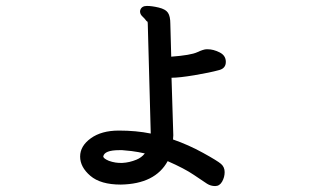

<svg xmlns="http://www.w3.org/2000/svg" viewBox="-20 -569 1040 647"><path d="M545 -26Q503 51 387 53Q319 53 284.5 23.5Q250 -6 250 -41.5Q250 -77 286 -103Q322 -129 380.5 -129Q439 -129 488 -119L478 -487Q478 -493 477 -496Q474 -497 471 -501.5Q468 -506 460 -513.5Q452 -521 452 -530V-532Q452 -534 453 -536Q458 -549 475 -549Q492 -549 515 -543.5Q538 -538 546 -526Q554 -514 554 -489L557 -378Q623 -383 644.5 -393Q666 -403 676 -403H680Q699 -403 720 -392.5Q741 -382 741 -360.5Q741 -339 719 -333Q686 -324 635 -315.5Q584 -307 558 -307L564 -113L563 -99Q615 -81 664 -54Q713 -27 725 -16.5Q737 -6 737 11Q737 28 728.5 43Q720 58 705 58Q690 58 677.5 50Q665 42 633.5 20.5Q602 -1 545 -26ZM382 -63Q332 -63 328 -42Q328 -35 347 -27Q391 -11 440 -31Q457 -38 468 -52Q446 -57 423 -60L392 -63Z"/></svg>

Font: LXGW ZhenKai
Style: Regular
Weight: 400
Designer: LXGW / Fontworks Inc.
Foundry: LXGW / Fontworks Inc.
Version: Version 0.800;June 8, 2025